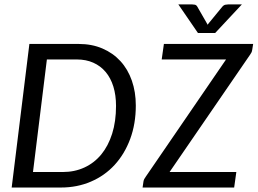

<svg xmlns="http://www.w3.org/2000/svg" viewBox="-20 -838 1151 858"><path d="M32.2 0ZM586.9 -366.7Q586.9 -284.7 561.8 -217Q536.6 -149.4 492.2 -101.1Q447.8 -52.7 386.2 -26.4Q324.7 0 252.4 0H32.2L111.3 -641.6H331.5Q390.6 -641.6 437.7 -621.3Q484.9 -601.1 518.1 -564.9Q551.3 -528.8 569.1 -478Q586.9 -427.2 586.9 -366.7ZM498.5 -364.7Q498.5 -412.6 486.6 -451.2Q474.6 -489.7 451.9 -516.6Q429.2 -543.5 396.7 -557.9Q364.3 -572.3 323.2 -572.3H189.5L127.4 -69.3H260.7Q313.5 -69.3 357.4 -89.6Q401.4 -109.9 432.6 -147.9Q463.9 -186 481.2 -240.7Q498.5 -295.4 498.5 -364.7ZM1111.3 -641.6 1106.9 -614.3Q1106 -607.9 1103.3 -602.8Q1100.6 -597.7 1096.7 -592.3L737.8 -69.3H1036.1L1026.4 0H617.2L621.1 -26.9Q622.1 -33.2 624.8 -38.1Q627.4 -43 631.3 -48.3L990.2 -572.3H702.6L712.4 -641.6ZM776.9 -818.4H837.4Q842.8 -818.4 850.1 -817.1Q857.4 -815.9 861.8 -808.1L903.3 -735.8L907.7 -727.5L914.1 -735.8L972.7 -807.1Q979.5 -815.4 987.3 -816.9Q995.1 -818.4 1000.5 -818.4H1061L941.4 -690.4H864.7Z"/></svg>

Font: Carlito
Style: Italic
Weight: 400
Italic angle: -7°
Designer: Lukasz Dziedzic
Foundry: tyPoland Lukasz Dziedzic
Version: Version 1.104